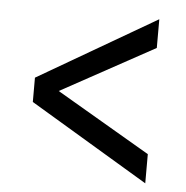

<svg xmlns="http://www.w3.org/2000/svg" viewBox="-43 -621 574 592"><g transform="rotate(5 244.0 -325.0)"><path d="M427.7 -70.8 60.5 -290.5V-365.7L426.8 -578.6V-489.7L137.2 -331.1L427.7 -161.1Z"/></g></svg>

Font: Comme
Style: Regular
Weight: 400
Designer: Vernon Adams
Foundry: Vernon Adams
Version: Version 1.000;gftools[0.9.27]